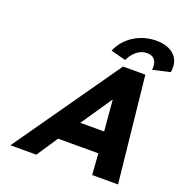

<svg xmlns="http://www.w3.org/2000/svg" viewBox="-182 -1247 1343 1408"><g transform="rotate(20 489.5 -543.5)"><path d="M630.5 -875C630.5 -875 672.2 -978 766.2 -978C860.2 -978 840.5 -875 840.5 -875L975.8 -906C995.6 -1013 927.7 -1087 798.7 -1087C669.7 -1087 557.6 -1013 513.8 -906ZM665.3 -330H479.3L642.7 -570H644.7ZM806.7 -825H632.7L54 0H256L366.1 -165H680.1L692 0H894Z"/></g></svg>

Font: Hussar
Style: BdOblThree
Weight: 700
Foundry: Cannot Into Space Fonts
Version: Version 2.00